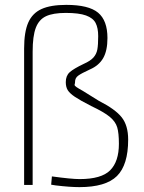

<svg xmlns="http://www.w3.org/2000/svg" viewBox="-20 -759 589 788"><path d="M209 2 190 -1 193 -35Q273 -24 307 -24Q396 -24 432 -60Q468 -96 468 -169Q468 -213 461 -236.5Q454 -260 430.5 -279.5Q407 -299 354 -324Q309 -347 287.5 -361.5Q266 -376 258 -389Q250 -402 250 -422Q250 -448 266 -462.5Q282 -477 324 -497Q351 -509 363.5 -523Q376 -537 379.5 -556Q383 -575 383 -611Q383 -644 372.5 -664.5Q362 -685 333 -695.5Q304 -706 250 -706Q198 -706 169 -692.5Q140 -679 127 -645Q114 -611 114 -547V0H79V-560Q79 -628 96 -666.5Q113 -705 150.5 -722Q188 -739 252 -739Q344 -739 382.5 -707Q421 -675 421 -603Q421 -551 403.5 -520.5Q386 -490 349 -474Q314 -458 301 -448.5Q288 -439 288 -423Q288 -418 287 -415Q286 -412 286 -411Q286 -407 294 -401.5Q302 -396 320 -386L386 -345Q453 -311 479.5 -277.5Q506 -244 506 -186Q506 -82 460 -36.5Q414 9 306 9Q267 9 209 2Z"/></svg>

Font: Cairo ExtraLight
Style: Regular
Weight: 250
Designer: Mohamed Gaber, the designers of Titillium
Foundry: Kief Type Foundry
Version: Version 2.009; ttfautohint (v1.5.33-1714) -l 8 -r 50 -G 200 